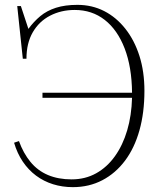

<svg xmlns="http://www.w3.org/2000/svg" viewBox="-20 -757 668 791"><path d="M280 14Q237 14 198.5 2Q160 -10 128.5 -33.5Q97 -57 74 -91Q51 -125 38 -169L58 -176Q76 -126 105.5 -90Q135 -54 177.5 -36Q220 -18 275 -18Q331 -18 376 -43Q421 -68 453.5 -113.5Q486 -159 504 -220Q522 -281 524 -354H155V-375H524Q523 -481 493.5 -557.5Q464 -634 411.5 -675Q359 -716 288 -716Q232 -716 186.5 -692.5Q141 -669 115 -624Q89 -579 89 -515H74L51 -732H66L97 -638Q119 -668 146 -690.5Q173 -713 210.5 -725Q248 -737 299 -737Q359 -737 409 -711.5Q459 -686 496.5 -638.5Q534 -591 554.5 -526.5Q575 -462 575 -383Q575 -293 554.5 -220Q534 -147 495 -95Q456 -43 401.5 -14.5Q347 14 280 14Z"/></svg>

Font: Literata 60pt ExtraLight
Style: Regular
Weight: 250
Designer: Latin by Veronika Burian and Jose Scaglione. Greek by Irene Vlachou. Cyrillic by Vera Evstafieva.
Foundry: TypeTogether
Version: Version 3.103;gftools[0.9.29]